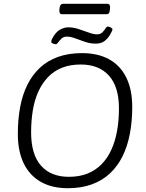

<svg xmlns="http://www.w3.org/2000/svg" viewBox="-20 -986 771 1012"><path d="M337 6Q254 6 195 -27.5Q136 -61 105 -125Q74 -189 74 -280Q74 -355 86 -420.5Q98 -486 124 -538.5Q150 -591 190 -628.5Q230 -666 285.5 -686Q341 -706 412 -706Q497 -706 556 -673Q615 -640 646 -576.5Q677 -513 677 -422Q677 -347 664.5 -281Q652 -215 626 -162.5Q600 -110 559.5 -72Q519 -34 463.5 -14Q408 6 337 6ZM343 -54Q399 -54 442 -71.5Q485 -89 516.5 -121.5Q548 -154 568 -199Q588 -244 597.5 -298.5Q607 -353 607 -414Q607 -529 554 -587.5Q501 -646 406 -646Q350 -646 307 -629Q264 -612 233 -579.5Q202 -547 182 -503Q162 -459 153 -404.5Q144 -350 144 -288Q144 -172 196 -113Q248 -54 343 -54ZM274 -753Q268 -753 259 -756.5Q250 -760 250 -766Q250 -769 251.5 -773.5Q253 -778 255 -782Q273 -817 296 -829.5Q319 -842 339 -842Q366 -842 394 -833Q422 -824 447.5 -814.5Q473 -805 491 -805Q509 -805 519.5 -815.5Q530 -826 536 -836Q542 -846 547 -846Q555 -846 564 -841Q573 -836 573 -831Q573 -829 569.5 -821Q566 -813 559 -801Q545 -779 528 -767.5Q511 -756 484 -756Q456 -756 428 -765.5Q400 -775 376 -784Q352 -793 332 -793Q315 -793 304.5 -783Q294 -773 287 -763Q280 -753 274 -753ZM307 -911Q291 -911 293 -934L294 -943Q296 -966 313 -966H546Q562 -966 560 -943L559 -934Q558 -922 554 -916.5Q550 -911 541 -911Z"/></svg>

Font: Asap Light
Style: Italic
Weight: 300
Italic angle: -6°
Designer: Pablo Cosgaya
Foundry: Omnibus-Type
Version: Version 3.001